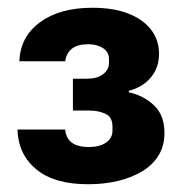

<svg xmlns="http://www.w3.org/2000/svg" viewBox="-20 -829 471 495"><path d="M207 -354Q120 -354 73.5 -392.5Q27 -431 25 -495H148Q149 -482 155.5 -471.5Q162 -461 175.5 -455.5Q189 -450 209 -450Q237 -450 253.5 -461.5Q270 -473 270 -492V-503Q270 -527 252 -535.5Q234 -544 210 -544H168V-626H204Q230 -626 245.5 -637.5Q261 -649 261 -667V-676Q261 -695 245.5 -705Q230 -715 208 -715Q180 -715 165.5 -703.5Q151 -692 148 -671H30Q32 -734 83 -771.5Q134 -809 218 -809Q273 -809 311 -794Q349 -779 369.5 -752.5Q390 -726 390 -690Q390 -666 380.5 -647Q371 -628 353.5 -614.5Q336 -601 312 -595V-591Q350 -583 377 -557.5Q404 -532 404 -486Q404 -454 389.5 -429.5Q375 -405 348.5 -388.5Q322 -372 286 -363Q250 -354 207 -354Z"/></svg>

Font: Hubot Sans SemiExpanded
Style: Bold
Weight: 700
Width: 6
Designer: Deni Anggara
Foundry: GitHub, Inc., Subsidiary of Microsoft Corporation
Version: Version 2.000